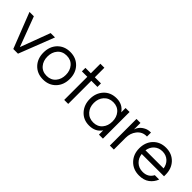

<svg xmlns="http://www.w3.org/2000/svg" viewBox="144 -1610 2549 2549"><g transform="rotate(45 1419.0 -335.5)"><path d="M484 -500 289 0H201L5 -500H87L245 -80L402 -500Z M765 -508Q877 -508 947 -433Q1013 -361 1013 -250Q1013 -139 947 -67Q877 8 765 8Q653 8 583 -67Q517 -139 517 -250Q517 -361 583 -433Q653 -508 765 -508ZM765 -60Q846 -60 893 -116Q938 -169 938 -250Q938 -331 893 -384Q846 -440 765 -440Q684 -440 637 -384Q592 -331 592 -250Q592 -169 637 -116Q684 -60 765 -60Z M1157 0V-434H1055V-500H1157V-679H1232V-500H1347V-434H1232V0Z M1809 -80Q1749 8 1630 8Q1522 8 1454 -67Q1388 -141 1388 -250Q1388 -359 1454 -433Q1522 -508 1635 -508Q1748 -508 1809 -419V-500H1884V0H1809ZM1640 -60Q1721 -60 1768 -116Q1813 -169 1813 -250Q1813 -331 1768 -384Q1721 -440 1640 -440Q1560 -440 1510 -384Q1463 -331 1463 -250Q1463 -169 1510 -116Q1560 -60 1640 -60Z M2278 -508V-433H2269Q2188 -433 2137 -368Q2089 -306 2089 -220V0H2014V-500H2089V-377Q2113 -455 2193 -492Q2226 -508 2273 -508Z M2569 -60Q2670 -60 2714 -144H2796Q2770 -76 2713.5 -34Q2657 8 2568 8Q2455 8 2384 -67Q2315 -140 2315 -250Q2315 -361 2381 -433Q2451 -508 2563 -508Q2675 -508 2745 -433Q2811 -361 2811 -250V-220H2392Q2400 -151 2447 -106Q2495 -60 2569 -60ZM2563 -440Q2494 -440 2447 -397Q2403 -356 2393 -290H2733Q2723 -356 2679 -397Q2632 -440 2563 -440Z"/></g></svg>

Font: Questrial
Style: Regular
Weight: 400
Designer: Joe Prince
Foundry: Joe Prince
Version: Version 1.002